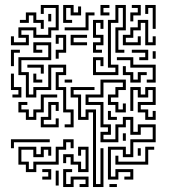

<svg xmlns="http://www.w3.org/2000/svg" viewBox="-20 -526 706 772"><path d="M24 -344V-380H36V-356H84V-374H54V-416H126V-386H174V-416H204V-494H156V-470H144V-506H216V-404H186V-374H114V-404H66V-386H96V-344ZM234 -434V-506H276V-476H294V-500H306V-464H264V-494H246V-446H270V-434ZM354 -224V-296H396V-260H384V-284H366V-236H444V-254H414V-446H444V-506H486V-404H456V-326H480V-314H444V-416H474V-494H456V-434H426V-266H456V-224ZM384 -464V-506H420V-494H396V-476H420V-464ZM504 -440V-476H534V-494H510V-506H546V-464H516V-440ZM594 -410V-494H576V-470H564V-506H606V-410ZM144 -410V-434H114V-464H96V-434H60V-446H84V-476H126V-446H156V-410ZM240 -404V-416H324V-476H360V-464H336V-404ZM174 -440V-470H186V-440ZM474 -344V-386H504V-416H534V-446H576V-356H594V-380H606V-344H564V-434H546V-404H516V-374H486V-356H534V-380H546V-344ZM354 -314V-356H384V-374H354V-446H396V-410H384V-434H366V-386H396V-344H366V-326H390V-314ZM204 -290V-326H234V-374H216V-350H204V-386H246V-314H216V-290ZM264 -344V-386H330V-374H276V-356H330V-344ZM240 -14V-26H264V-74H234V-164H204V-236H234V-254H186V-164H126V-134H84V-224H54V-296H174V-344H126V-326H150V-314H114V-356H186V-284H66V-236H96V-146H114V-176H174V-266H246V-224H216V-176H246V-86H276V-14ZM24 -260V-326H60V-314H36V-260ZM540 -284V-296H564V-314H510V-326H576V-284ZM594 -290V-320H606V-290ZM570 -194V-206H594V-254H504V-284H450V-296H516V-266H606V-194ZM144 -230V-254H90V-266H156V-230ZM504 -194V-224H474V-260H486V-236H516V-206H534V-236H570V-224H546V-194ZM30 -134V-146H54V-164H24V-230H36V-176H66V-134ZM114 -194V-230H126V-206H150V-194ZM240 -194V-206H270V-194ZM414 196V64H486V94H504V34H594V-14H546V16H504V-44H486V-14H456V46H384V4H414V-14H384V-104H324V-146H384V-206H486V-164H456V-134H426V-116H456V-86H474V-110H486V-74H444V-104H414V-146H444V-176H474V-194H396V-134H336V-116H396V-26H426V16H396V34H444V-26H474V-56H516V4H534V-26H606V46H516V106H474V76H426V184H444V154H516V196H480V184H504V166H456V196ZM564 -44V-74H534V-116H594V-164H576V-134H534V-164H516V-80H504V-176H546V-146H564V-176H606V-104H546V-86H576V-56H594V-80H606V-44ZM354 226V-74H336V-44H294V-134H264V-176H360V-164H276V-146H306V-56H324V-86H366V214H384V70H396V226ZM84 -44V-74H54V-116H90V-104H66V-86H96V-56H114V-86H144V-146H210V-134H156V-74H126V-44ZM144 -14V-56H174V-116H216V-80H204V-104H186V-44H156V-26H204V-50H216V-14ZM414 -44V-80H426V-56H450V-44ZM474 40V10H486V40ZM24 70V34H180V46H36V70ZM84 166V136H54V64H126V94H144V64H186V100H174V76H156V106H114V76H66V124H96V154H114V124H204V64H234V34H276V70H264V46H246V76H216V136H126V166ZM294 166V136H264V106H246V130H234V94H276V124H306V154H324V76H306V100H294V64H336V166ZM444 136V100H456V124H564V64H600V76H576V136ZM534 100V70H546V100ZM150 196V184H174V166H150V154H186V196ZM234 226V154H270V166H246V214H264V184H336V226H300V214H324V196H276V226ZM204 220V160H216V220ZM420 226V214H450V226Z"/></svg>

Font: Rubik Maze
Style: Regular
Weight: 400
Designer: Hubert and Fischer, NaN
Foundry: Hubert and Fischer, NaN
Version: Version 2.200